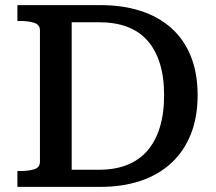

<svg xmlns="http://www.w3.org/2000/svg" viewBox="-20 -730 843 750"><path d="M48 -648V-710H372Q459 -710 529 -687.5Q599 -665 649 -620.5Q699 -576 725.5 -510Q752 -444 752 -358Q752 -273 725.5 -206Q699 -139 649 -93Q599 -47 529 -23.5Q459 0 372 0H48V-62H59Q93 -62 114.5 -69Q136 -76 136 -98V-612Q136 -633 114.5 -640.5Q93 -648 59 -648ZM368 -643H260V-67H368Q429 -67 476 -85.5Q523 -104 555 -140.5Q587 -177 604 -231.5Q621 -286 621 -358Q621 -430 604 -483.5Q587 -537 555 -572.5Q523 -608 476 -625.5Q429 -643 368 -643Z"/></svg>

Font: Roboto Serif Medium
Style: Regular
Weight: 500
Designer: Greg Gazdowicz
Foundry: Commercial Type
Version: Version 1.008